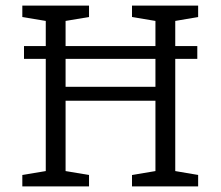

<svg xmlns="http://www.w3.org/2000/svg" viewBox="-20 -668 791 688"><path d="M66 -457V-503H687V-457ZM60 0V-41L144 -55V-593L60 -607V-648H299V-607L215 -593V-357H537V-593L453 -607V-648H690V-607L608 -593V-55L690 -41V0H453V-41L537 -55V-307H215V-55L299 -41V0Z"/></svg>

Font: Faustina Light Light
Style: Regular
Weight: 300
Version: Version 1.200